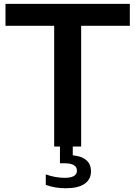

<svg xmlns="http://www.w3.org/2000/svg" viewBox="-20 -760 702 996"><path d="M261 0V-626H8.5V-740H653.5V-626H401V0ZM321.5 216.5Q265 216.5 217.5 199V144.5Q243 154 268 158.2Q293 162.5 315.5 162.5Q379 162.5 379 125.5Q379 87 315 87H291V-10H357.5V45.5Q452 55.5 452 129Q452 170.5 418.8 193.5Q385.5 216.5 321.5 216.5Z"/></svg>

Font: Encode Sans SemiExpanded SemiExpanded SemiBold
Style: Regular
Weight: 600
Width: 6
Designer: Multiple Designers
Foundry: Impallari Type
Version: Version 3.000; ttfautohint (v1.8.3) -l 8 -r 50 -G 200 -x 14 